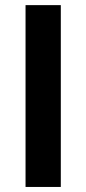

<svg xmlns="http://www.w3.org/2000/svg" viewBox="-20 -740 342 760"><path d="M81.1 -719.7H220.7V0H81.1Z"/></svg>

Font: Reddit Sans Chocolate
Style: Bold
Weight: 700
Designer: Stephen Hutchings
Foundry: Reddit
Version: Version 1.011